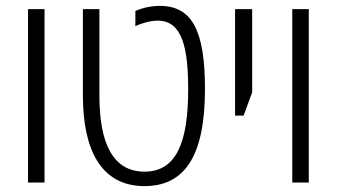

<svg xmlns="http://www.w3.org/2000/svg" viewBox="-20 -619 1142 651"><path d="M75 0H131V-588H75Z M470 12C603 12 675 -85 675 -317C675 -512 633 -599 522 -599C481 -599 451 -587 439 -582V-530C456 -539 488 -549 515 -549C599 -549 618 -454 618 -316C618 -138 579 -37 470 -37C364 -37 317 -131 317 -295V-588H261V-296C261 -115 320 12 470 12Z M777 -227H806L835 -306V-588H777Z M971 0H1027V-588H971Z"/></svg>

Font: Noto Sans Hebrew Condensed Light
Style: Regular
Weight: 300
Width: 3
Designer: Monotype Design Team
Foundry: Monotype Imaging Inc.
Version: Version 2.004